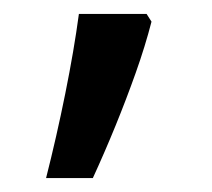

<svg xmlns="http://www.w3.org/2000/svg" viewBox="-20 -136 303 275"><path d="M190 -116 197 -105Q188 -70 174.5 -32Q161 6 145.5 44Q130 82 113 119H46Q61 60 73.5 -2Q86 -64 93 -116Z"/></svg>

Font: lkannada15
Style: Book
Weight: 400
Designer: Jelle Bosma - Monotype Design Team
Foundry: Monotype Imaging Inc.
Version: Version 2.003